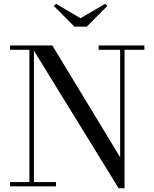

<svg xmlns="http://www.w3.org/2000/svg" viewBox="-20 -992 822 1022"><path d="M160.5 -750V-23H278V0H33.5V-23H136.5V-727H33.5V-750ZM748.5 -750V-727H643V10H611.5L143.5 -750H258.5L619.5 -155V-727H505V-750ZM376.5 -850 266.5 -960.5 278.5 -971.5 408.5 -895 539.5 -971.5 551.5 -960.5 441.5 -850Z"/></svg>

Font: BodoniModa 10 Custom
Style: Regular
Weight: 400
Designer: Owen Earl
Foundry: indestructible type
Version: Version 2.005